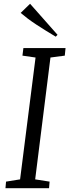

<svg xmlns="http://www.w3.org/2000/svg" viewBox="-20 -998 368 1018"><path d="M9 0 12 -35 86.5 -47 168.5 -693 99 -703 104 -743H327.5L323.5 -703L247.5 -693L166.5 -47L243 -35L240 0ZM275.5 -803.5Q249 -819.5 223 -835.5Q197 -851.5 172.8 -867.5Q148.5 -883.5 127.5 -899.2Q106.5 -915 89.5 -929.5L139.5 -978L285 -813.5Z"/></svg>

Font: Merriweather 7pt Light
Style: Italic
Weight: 300
Italic angle: -7.8°
Designer: Eben Sorkin
Foundry: Eben Sorkin
Version: Version 2.200;gftools[0.9.31]